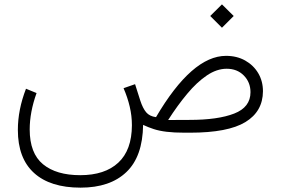

<svg xmlns="http://www.w3.org/2000/svg" viewBox="-20 -613 1297 887"><path d="M951.2 -539.1 1005.4 -592.8 1059.6 -539.1 1005.4 -484.9ZM148.9 -183.1Q117.2 -94.7 117.2 -15.1Q117.2 95.2 178.7 145.8Q240.2 196.3 350.6 196.3Q464.4 196.3 526.6 138.4Q588.9 80.6 589.4 -34.2Q589.4 -77.6 579.3 -120.4Q569.3 -163.1 550.8 -205.6L604 -224.1L627.9 -148.9Q639.6 -112.8 655.3 -94.2Q670.9 -75.7 700.7 -71.8Q867.2 -355 1024.4 -355Q1074.2 -355 1112.8 -333.3Q1151.4 -311.5 1173.1 -274.7Q1194.8 -237.8 1194.8 -191.4Q1194.3 -98.1 1113.8 -49.1Q1033.2 0 857.9 0H833Q783.7 0 749.8 -4.2Q715.8 -8.3 690.4 -16.6Q665 -24.9 641.1 -36.1Q639.2 110.4 563.7 182.1Q488.3 253.9 352.1 253.9Q211.9 253.9 137.2 186Q62.5 118.2 62.5 -12.7Q62.5 -106 100.1 -203.1ZM856 -59.1Q986.8 -59.1 1062 -88.4Q1137.2 -117.7 1137.2 -187Q1137.2 -232.9 1106.4 -264.2Q1075.7 -295.4 1027.3 -295.4Q981.4 -295.4 935.5 -264.4Q889.6 -233.4 845 -179.9Q800.3 -126.5 756.8 -58.6Z"/></svg>

Font: Vazir Thin WOL-UI
Style: Thin-WOL-UI
Weight: 100
Designer: Saber Rastikerdar
Foundry: Saber Rastikerdar
Version: Version 30.1.0